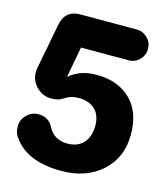

<svg xmlns="http://www.w3.org/2000/svg" viewBox="-114 -844 825 947"><g transform="rotate(15 298.5 -370.0)"><path d="M286 15Q106 15 36 -93Q23 -113 23 -141Q23 -176 48 -201Q73 -226 108 -226Q160 -226 183 -180Q213 -123 281 -123Q333 -123 362.5 -155Q392 -187 392 -244Q392 -296 362 -325.5Q332 -355 278 -355Q238 -355 209 -335Q184 -317 147 -317Q103 -317 71.5 -348.5Q40 -380 40 -424Q40 -433 42 -445L87 -679Q102 -755 179 -755H467Q499 -755 522 -732Q545 -709 545 -676Q545 -644 522 -621Q499 -598 467 -598H224L195 -442H197Q250 -488 335 -488Q443 -488 508 -425Q573 -362 573 -247Q573 -129 493.5 -57Q414 15 286 15Z"/></g></svg>

Font: Jellee Roman
Style: Regular
Weight: 400
Designer: Alfredo Marco Pradil
Foundry: Alfredo Marco Pradil
Version: Version 1.016;PS 001.016;hotconv 1.0.88;makeotf.lib2.5.64775